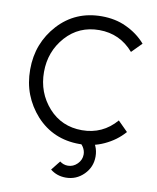

<svg xmlns="http://www.w3.org/2000/svg" viewBox="-98 -787 876 1072"><g transform="rotate(10 340.0 -251.0)"><path d="M445.3 -41.3 381.3 -3.3Q400.7 5.3 412.7 24.2Q425.3 43.8 425.3 65.8Q425.3 96.5 402.3 119.5Q379.3 142.5 348.7 142.5Q323.8 142.5 303.3 126.8Q303.3 126.8 292.5 140.2Q281.7 153.5 261 180Q298.5 210 348.7 210Q408.3 210 450.7 167.7Q492.8 125.5 492.8 65.8Q492.8 2 445.3 -41.3ZM391.7 -712Q242.7 -712 145.8 -606.2Q98.2 -554 73.5 -490.2Q48.8 -426.3 48.8 -350Q48.8 -274.3 73.5 -210.5Q98.2 -146.7 145.7 -93.7Q242.7 12.2 391.7 12Q467.2 12 530.7 -17.7Q562.8 -32.5 590.6 -52.8Q618.3 -73.2 641.7 -99.8L585.8 -155.7Q509 -66.3 391.7 -66.3Q276.7 -66.3 202.3 -149Q127.2 -233.3 127.2 -350Q127.2 -466.5 202.3 -550.8Q276.7 -633.7 391.7 -633.7Q509 -633.5 586 -544.2L641.8 -600.8Q618.5 -627.5 590.8 -647.8Q563 -668.2 530.8 -683Q499.5 -697.8 464.5 -704.9Q429.5 -712 391.7 -712Z"/></g></svg>

Font: Unageo Variable
Style: Regular
Weight: 300
Designer: Richard Sepsi
Foundry: Richard Sepsi
Version: Version 2.200